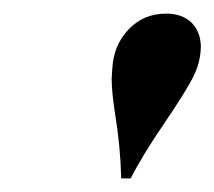

<svg xmlns="http://www.w3.org/2000/svg" viewBox="-20 -750 315 282"><path d="M222 -570Q188 -520 172 -488H158Q157 -534 149 -583Q144 -615 144 -635L145 -650Q147 -684 169 -707Q191 -730 224 -730Q247 -730 260.5 -717.5Q274 -705 275 -683Q275 -658 262.5 -634.5Q250 -611 222 -570Z"/></svg>

Font: Playfair Display SC
Style: Bold Italic
Weight: 700
Italic angle: -14°
Designer: Claus Eggers Sørensen
Foundry: Claus Eggers Sørensen
Version: Version 1.200; ttfautohint (v1.6)